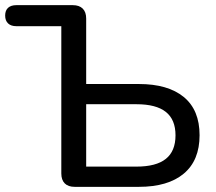

<svg xmlns="http://www.w3.org/2000/svg" viewBox="-23 -725 838 745"><path d="M214.9 -51.9V-623.4H40.3Q19.7 -623.4 8.3 -634.2Q-3 -645 -3 -664.7Q-3 -684.3 8.3 -694.7Q19.7 -705 40.3 -705H259.4Q284.6 -705 298 -691.6Q311.4 -678.2 311.4 -653.1V-399H515.9Q628.8 -399 690.1 -348.6Q751.4 -298.2 751.4 -200.4Q751.4 -102.6 690.1 -51.3Q628.8 0 515.9 0H266.8Q241.6 0 228.2 -13.4Q214.9 -26.8 214.9 -51.9ZM658 -200Q658 -261 620.4 -290.8Q582.9 -320.6 506.2 -320.6H311.4V-78.5H506.2Q582.9 -78.5 620.4 -108.5Q658 -138.4 658 -200Z"/></svg>

Font: SN Pro Thin
Style: Regular
Weight: 200
Designer: Tobias Whetton
Foundry: Supernotes
Version: Version 1.003;Glyphs 3.3 (3324)